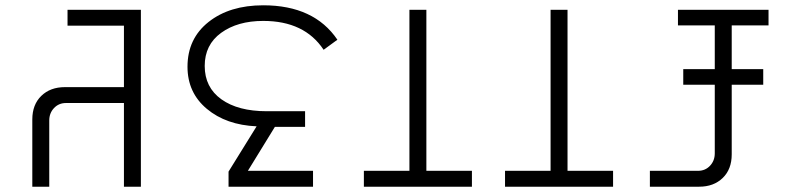

<svg xmlns="http://www.w3.org/2000/svg" viewBox="-20 -705 3006 725"><path d="M448 0V-316H229Q202 -316 184 -297Q166 -278 166 -250V0H102V-254Q102 -310 136 -343Q170 -376 225 -376H448V-608H235V-668H512V0Z M843 0V-57L949 -228Q834 -233 761 -294Q688 -355 688 -453Q688 -559 767.5 -622Q847 -685 974 -685Q1166 -685 1254 -555L1202 -517Q1130 -626 974 -626Q877 -626 815 -581Q753 -536 753 -456Q753 -375 816 -330Q879 -285 987 -285H1132V-226H1018L916 -60H1162V0Z M1354 0V-60H1526V-668H1590V-60H1762V0Z M1887 0V-60H2059V-668H2123V-60H2295V0Z M2540 -609V-668H2882V-609H2743V-444H2862V-385H2743V-122Q2743 -66 2709 -33Q2675 0 2620 0H2434V-60H2616Q2643 -60 2661 -79Q2679 -98 2679 -126V-385H2560V-444H2679V-609Z"/></svg>

Font: Zaghawa Beria
Style: Regular
Weight: 400
Designer: Anonymous
Foundry: Designed by a volunteer who chooses to remain anonymous, in cooperation with SIL International and the Mission Protestan
Version: Version 1.001